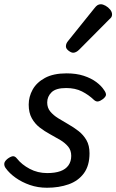

<svg xmlns="http://www.w3.org/2000/svg" viewBox="-22 -864 547 903"><path d="M199 19Q156 19 118.5 6Q81 -7 51.5 -28Q22 -49 5 -73Q-2 -82 -2 -93Q-2 -104 12 -116Q26 -127 37 -129Q48 -131 58 -118Q80 -90 117.5 -70Q155 -50 200 -50Q237 -50 262 -59Q287 -68 300 -86.5Q313 -105 313 -131Q313 -157 298.5 -174.5Q284 -192 261.5 -205.5Q239 -219 213 -233Q187 -247 164.5 -264.5Q142 -282 127.5 -308Q113 -334 113 -372Q113 -409 131.5 -442.5Q150 -476 189.5 -497.5Q229 -519 291 -519Q337 -519 372 -507.5Q407 -496 431 -478Q455 -460 467 -441Q476 -429 476.5 -419.5Q477 -410 462 -398Q450 -389 440 -387Q430 -385 420 -394Q395 -418 363.5 -434Q332 -450 289 -450Q241 -450 220.5 -430Q200 -410 200 -382Q200 -357 214.5 -339.5Q229 -322 251.5 -308Q274 -294 299.5 -279.5Q325 -265 347.5 -247.5Q370 -230 384.5 -205Q399 -180 399 -143Q399 -85 372.5 -49Q346 -13 300.5 3Q255 19 199 19ZM322 -616Q313 -616 300.5 -625.5Q288 -635 288 -646Q288 -653 290.5 -659Q293 -665 298 -671L421 -824Q430 -836 437 -840Q444 -844 452 -844Q462 -844 474.5 -837Q487 -830 496 -819Q505 -808 505 -796Q505 -788 501.5 -783Q498 -778 492 -773L351 -631Q336 -616 322 -616Z"/></svg>

Font: Playwrite CU
Style: Regular
Weight: 400
Designer: Veronika Burian, José Scaglione
Foundry: TypeTogether
Version: Version 1.002